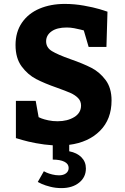

<svg xmlns="http://www.w3.org/2000/svg" viewBox="-20 -737 645 990"><path d="M336.9 9.8V43Q377 50.8 399.9 74Q422.9 97.2 422.9 131.8Q422.9 176.8 387.9 204.8Q353 232.9 296.9 232.9Q267.1 232.9 240 226.1Q212.9 219.2 196 211.7Q179.2 204.1 174.8 201.2L206.1 146Q209 147.9 220.5 153.1Q231.9 158.2 249.5 162.6Q267.1 167 284.2 167Q307.1 167 320.6 156.5Q334 146 334 128.9Q334 107.9 312 96.9Q290 85.9 252 85.9V12.2Q208 9.3 165.5 1.2Q123 -6.8 95.9 -14.9Q68.8 -22.9 62 -24.9V-216.8H164.1L179.2 -132.8Q182.1 -130.9 195.1 -126Q208 -121.1 229.5 -116.5Q251 -111.8 276.9 -111.8Q327.6 -111.8 362.8 -133.3Q397.9 -154.8 397.9 -192.9Q397.9 -215.8 382.6 -231.4Q367.2 -247.1 343.5 -257.6Q319.8 -268.1 274.9 -284.2Q209 -307.1 166 -329.6Q123 -352.1 91.6 -394.5Q60.1 -437 60.1 -504.9Q60.1 -571.8 93 -619.9Q126 -668 183.6 -692.4Q241.2 -716.8 314 -716.8Q363.8 -716.8 412.8 -708Q461.9 -699.2 493.9 -689.7Q525.9 -680.2 534.2 -676.8L528.8 -495.1H437L412.1 -580.1Q408.2 -581.1 395 -584.5Q381.8 -587.9 362.3 -591.6Q342.8 -595.2 324.2 -595.2Q273.4 -595.2 245.6 -575.2Q217.8 -555.2 217.8 -523.9Q217.8 -491.7 247.8 -473.4Q277.8 -455.1 342.8 -432.1Q408.7 -409.2 451.4 -387.2Q494.1 -365.2 524.7 -324.2Q555.2 -283.2 555.2 -219.2Q555.2 -122.1 495.6 -62.5Q436 -2.9 336.9 9.8Z"/></svg>

Font: Kadwa
Style: Regular
Weight: 400
Designer: Sol Matas
Foundry: Sol Matas
Version: Version 1.000;PS 001.000;hotconv 1.0.70;makeotf.lib2.5.58329